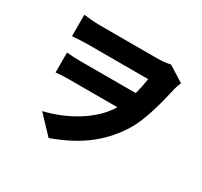

<svg xmlns="http://www.w3.org/2000/svg" viewBox="-167 -979 1334 1271"><g transform="rotate(30 500.0 -343.5)"><path d="M137 -755V-591C170 -594 221 -597 258 -597H716C709 -552 701 -512 691 -476H265C234 -476 194 -478 163 -481V-329C202 -333 234 -334 271 -334H632C627 -326 622 -318 617 -310C539 -197 384 -103 214 -63L340 70C568 -11 691 -126 776 -263C832 -354 872 -506 900 -632C904 -649 911 -666 918 -682L798 -757C766 -748 726 -746 690 -746H257C213 -746 167 -752 137 -755Z"/></g></svg>

Font: Source Han Sans HK Heavy
Style: Regular
Weight: 900
Designer: Ryoko NISHIZUKA 西塚涼子 (kana, bopomofo & ideographs); Paul D. Hunt (Latin, Greek & Cyrillic); Sandoll Communications 산돌커뮤니
Foundry: Adobe
Version: Version 2.000;hotconv 1.0.107;makeotfexe 2.5.65593